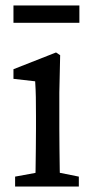

<svg xmlns="http://www.w3.org/2000/svg" viewBox="-20 -679 338 699"><path d="M35 0V-36L144 -56H167L267 -36V0ZM108 0Q109 -23 109.5 -60.5Q110 -98 110.5 -138.5Q111 -179 111 -210V-257Q111 -298 110.5 -325.5Q110 -353 108 -383L29 -392V-427L184 -488L199 -478L196 -342V-210Q196 -179 196.5 -138.5Q197 -98 197.5 -60.5Q198 -23 199 0ZM29 -596V-659H269V-596Z"/></svg>

Font: Source Serif 4 Variable
Style: Regular
Weight: 400
Designer: Frank Grießhammer
Foundry: Adobe
Version: Version 4.005;hotconv 1.1.0;makeotfexe 2.6.0